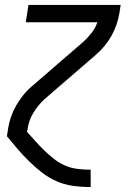

<svg xmlns="http://www.w3.org/2000/svg" viewBox="-20 -550 540 775"><path d="M345 205Q309 205 273.5 200Q238 195 206 180.5Q174 166 147.5 145Q121 124 97 100.5Q73 77 51 51.5Q29 26 8 0L13 -33Q17 -57 25 -80Q33 -103 45.5 -124.5Q58 -146 74 -166Q90 -186 109 -202L315 -380Q334 -397 349.5 -417Q365 -437 373 -460H84L95 -530H467L462 -497Q458 -473 450 -450Q442 -427 430 -405.5Q418 -384 401.5 -364Q385 -344 366 -328L160 -150Q134 -126 115.5 -96Q97 -66 92 -33L89 -18Q106 1 123 20Q140 39 158 56.5Q176 74 196 90Q216 106 240 117Q264 128 291 131.5Q318 135 345 135H346V205Z"/></svg>

Font: Iosevka Curly Oblique
Style: Regular
Weight: 400
Italic angle: -9°
Monospace: yes
Designer: Belleve Invis
Foundry: Belleve Invis
Version: Version 11.1.0; ttfautohint (v1.8.3)